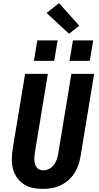

<svg xmlns="http://www.w3.org/2000/svg" viewBox="-20 -1212 640 1240"><path d="M258 8Q224 8 192 1.5Q160 -5 134 -22Q108 -39 90 -64.5Q72 -90 64 -120.5Q56 -151 56.5 -184.5Q57 -218 62 -251L142 -735H289L206 -231Q204 -218 202.5 -205Q201 -192 202 -179Q203 -166 206 -154Q209 -142 216 -132Q223 -122 234.5 -117Q246 -112 260 -112Q278 -112 297 -121.5Q316 -131 328 -147.5Q340 -164 346.5 -182.5Q353 -201 356 -220L441 -735H588L500 -201Q495 -173 485.5 -145Q476 -117 459.5 -92Q443 -67 420 -47Q397 -27 370 -14.5Q343 -2 314.5 3Q286 8 258 8ZM429 -819 451 -951H582L560 -819ZM199 -819 221 -951H352L330 -819ZM426 -994 281 -1128 361 -1192 492 -1046Z"/></svg>

Font: Iosevka SS04 Heavy Extended
Style: Italic
Weight: 900
Width: 7
Italic angle: -9°
Monospace: yes
Designer: Belleve Invis
Foundry: Belleve Invis
Version: Version 19.0.0; ttfautohint (v1.8.4)